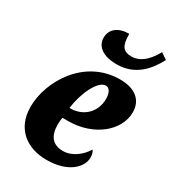

<svg xmlns="http://www.w3.org/2000/svg" viewBox="-189 -885 906 1002"><g transform="rotate(30 264.0 -384.5)"><path d="M317 -605C429 -605 491 -682 528 -753L490 -779C468 -737 426 -679 363 -679C311 -679 294 -704 294 -776C229 -776 188 -744 188 -692C188 -646 224 -605 317 -605ZM248 10C381 10 442 -59 442 -115C442 -133 437 -149 430 -157C405 -115 356 -73 299 -73C237 -73 207 -111 207 -180C207 -196 209 -210 211 -222H245C400 -222 515 -320 515 -430C515 -503 463 -546 373 -546C157 -546 38 -341 38 -190C38 -54 133 10 248 10ZM223 -285H217C229 -378 276 -481 324 -481C346 -481 359 -457 359 -421C359 -339 298 -285 223 -285Z"/></g></svg>

Font: Noto Serif Condensed Black
Style: Italic
Weight: 900
Width: 3
Italic angle: -12°
Designer: Monotype Design Team
Foundry: Monotype Imaging Inc.
Version: Version 2.013